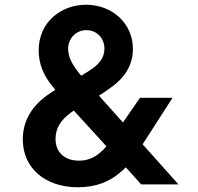

<svg xmlns="http://www.w3.org/2000/svg" viewBox="-20 -777 833 809"><path d="M308 12C385 12 441 -12 482 -47C492 -55 501 -63 510 -72L575 0H732L581 -169L707 -365H570L498 -261L397 -374C415 -385 434 -398 454 -413C501 -448 540 -498 540 -571C540 -679 452 -757 343 -757C235 -757 143 -682 143 -565C143 -506 165 -459 196 -420C202 -413 208 -405 213 -398C207 -395 201 -391 194 -386C141 -352 76 -291 76 -190C76 -68 171 12 308 12ZM322 -458C317 -464 311 -471 306 -478C285 -505 267 -538 267 -571C267 -616 301 -650 344 -650C388 -650 420 -616 420 -572C420 -533 397 -506 362 -483C349 -474 336 -466 322 -458ZM428 -161C421 -151 412 -142 402 -134C379 -114 350 -100 313 -100C252 -100 214 -135 214 -192C214 -240 240 -273 273 -298C279 -303 285 -307 291 -311Z"/></svg>

Font: Plus Jakarta Sans
Style: Bold
Weight: 700
Designer: Gumpita Rahayu
Foundry: Tokotype
Version: Version 2.071;gftools[0.9.30]